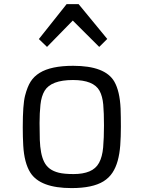

<svg xmlns="http://www.w3.org/2000/svg" viewBox="-20 -914 706 943"><path d="M91.8 -289.1Q91.8 -399.9 103 -443.8Q114.3 -487.8 130.6 -513.4Q147 -539.1 174.8 -556.2Q230.5 -590.8 339.4 -590.8Q496.6 -590.8 541.5 -513.2Q568.4 -466.3 572.3 -380.9Q573.7 -340.3 573.7 -291.5Q573.7 -242.7 570.6 -200.4Q567.4 -158.2 558.1 -124.5Q548.8 -90.8 532.2 -65.7Q515.6 -40.5 488.3 -23.4Q434.6 9.8 331.5 9.8Q177.2 9.8 128.9 -66.4Q99.1 -113.8 94.2 -199.2Q91.8 -240.2 91.8 -289.1ZM468.8 -468.3Q439.5 -521 338.4 -521Q231.4 -521 199.2 -468.3Q183.1 -441.4 178.7 -399.9Q174.3 -358.4 174.3 -309.6Q174.3 -260.7 175.5 -226.8Q176.8 -192.9 181.9 -165.8Q187 -138.7 197 -118.7Q207 -98.6 224.6 -85.4Q242.2 -72.3 268.8 -65.7Q295.4 -59.1 341.6 -59.1Q387.7 -59.1 419.2 -72.3Q450.7 -85.4 466.6 -114.5Q482.4 -143.6 486.6 -189.9Q490.7 -236.3 490.7 -297.9Q490.7 -359.4 487.1 -400.4Q483.4 -441.4 468.8 -468.3ZM170.9 -722.2 307.1 -893.6H366.2L506.8 -722.7L467.3 -683.6L337.4 -813L210.9 -683.6Z"/></svg>

Font: Armata
Style: Regular
Weight: 400
Designer: Viktoriya Grabowska
Foundry: Viktoriya Grabowska
Version: Version 1.002